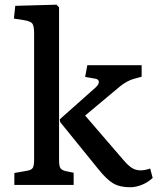

<svg xmlns="http://www.w3.org/2000/svg" viewBox="-20 -786 669 816"><path d="M41 0V-50.8L94.2 -60.1Q114.7 -63.5 119.9 -73.5Q125 -83.5 125 -108.9V-642.1Q125 -674.3 118.2 -684.8Q111.3 -695.3 83 -700.2L39.1 -707L44.9 -761.2L220.2 -766.1L231 -754.9V-106Q231 -82.5 235.8 -73Q240.7 -63.5 257.8 -59.1L293 -51.8V0ZM533.2 9.8Q488.8 9.8 460.9 -6.8Q433.1 -23.4 398.9 -65.9L235.8 -267.1L233.9 -278.8L387.2 -415Q400.9 -428.2 400.1 -438.2Q399.4 -448.2 387.2 -451.2L341.8 -459L351.1 -508.8H582V-460L553.2 -452.1Q521 -444.3 487.8 -417L341.8 -294.9L502.9 -107.9Q522.5 -84.5 539.1 -73.2Q555.7 -62 578.1 -62Q595.7 -62 618.2 -69.8L628.9 -29.8Q608.4 -10.7 582.8 -0.5Q557.1 9.8 533.2 9.8Z"/></svg>

Font: Literata Book Medium
Style: Regular
Weight: 500
Designer: Latin by Veronika Burian and Jose Scaglione. Greek by Irene Vlachou. Cyrillic by Vera Evstafieva
Foundry: TypeTogether
Version: Version 2.003;PS 002.003;hotconv 1.0.88;makeotf.lib2.5.64775